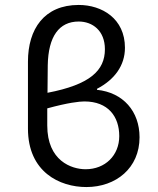

<svg xmlns="http://www.w3.org/2000/svg" viewBox="-20 -744 640 776"><path d="M329 12C449 12 544 -65 544 -189C544 -294 478 -370 372 -381V-385C443 -422 485 -479 485 -551C485 -669 392 -724 298 -724C159 -724 93 -627 93 -495V-224C93 -49 221 12 329 12ZM173 -480C175 -597 219 -657 298 -657C354 -657 404 -620 404 -545C404 -459 344 -402 172 -369C172 -401 173 -436 173 -480ZM326 -60C269 -60 171 -94 171 -237V-306C255 -329 301 -334 321 -334C417 -334 462 -273 462 -194C462 -116 405 -60 326 -60Z"/></svg>

Font: Hasklig
Style: Regular
Weight: 400
Monospace: yes
Designer: Paul D. Hunt, Teo Tuominen
Foundry: Adobe Systems Incorporated
Version: Version 2.030;PS 1.0;hotconv 16.6.51;makeotf.lib2.5.65220